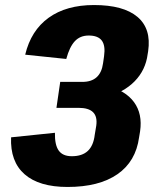

<svg xmlns="http://www.w3.org/2000/svg" viewBox="-20 -731 625 762"><path d="M248 11Q135 11 77.5 -39.5Q20 -90 24 -186L198 -204Q197 -156 213 -133.5Q229 -111 265 -111Q306 -111 328.5 -132Q351 -153 356 -196L362 -232Q367 -268 349.5 -285.5Q332 -303 292 -303H204L219 -406H307Q343 -406 363.5 -424.5Q384 -443 389 -480L393 -508Q399 -550 384 -570Q369 -590 332 -590Q298 -590 277 -567.5Q256 -545 243 -497L80 -514Q103 -610 173 -660.5Q243 -711 353 -711Q470 -711 525.5 -664Q581 -617 568 -528L566 -516Q558 -453 514.5 -408.5Q471 -364 399 -345L405 -390Q478 -372 512 -325.5Q546 -279 536 -210L532 -186Q519 -90 446 -39.5Q373 11 248 11Z"/></svg>

Font: Pathway Extreme Condensed ExtraBold
Style: Italic
Weight: 800
Width: 3
Italic angle: -8°
Version: Version 1.001;gftools[0.9.26]